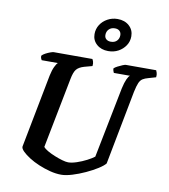

<svg xmlns="http://www.w3.org/2000/svg" viewBox="-101 -1047 996 1132"><g transform="rotate(10 397.5 -481.0)"><path d="M342 0Q310 0 275 -9Q240 -18 206.5 -32Q173 -46 146.5 -63Q120 -80 104 -96Q88 -112 89 -124L174 -564Q181 -597 191 -618Q201 -639 209 -645H112Q110 -648 107 -655Q104 -662 105 -671Q112 -679 126 -686.5Q140 -694 154 -699Q168 -704 174 -704H405Q408 -700 411.5 -689.5Q415 -679 413 -663L365 -650Q334 -641 320 -624Q306 -607 298 -564L216 -144Q224 -134 243 -123Q262 -112 286.5 -102Q311 -92 333.5 -85.5Q356 -79 370 -79Q391 -79 421 -89Q451 -99 479 -113.5Q507 -128 522 -140L606 -564Q614 -600 623.5 -620.5Q633 -641 641 -645H544Q543 -647 540 -654.5Q537 -662 537 -671Q544 -678 558.5 -685.5Q573 -693 586.5 -698.5Q600 -704 606 -704H787Q789 -700 792.5 -689.5Q796 -679 794 -663L749 -650Q730 -645 717 -637Q704 -629 696 -611Q688 -593 680 -555L595 -112Q583 -97 553 -78Q523 -59 484 -41Q445 -23 407 -11.5Q369 0 342 0ZM488 -766Q446 -766 419 -790Q392 -814 392 -851Q392 -882 408 -907Q424 -932 451.5 -947Q479 -962 511 -962Q554 -962 581 -937.5Q608 -913 608 -875Q608 -844 591.5 -819.5Q575 -795 548.5 -780.5Q522 -766 488 -766ZM494 -823Q517 -823 530 -836.5Q543 -850 543 -870Q543 -886 533 -895.5Q523 -905 505 -905Q483 -905 469.5 -891.5Q456 -878 456 -857Q456 -841 466.5 -832Q477 -823 494 -823Z"/></g></svg>

Font: Texturina 12pt
Style: Bold Italic
Weight: 700
Italic angle: -11°
Designer: Guillermo Torres Carreño
Foundry: Omnibus-Type
Version: Version 1.002